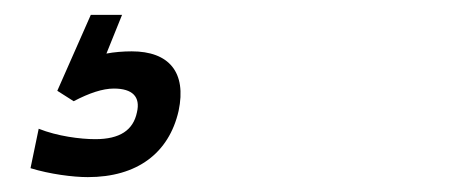

<svg xmlns="http://www.w3.org/2000/svg" viewBox="-20 -20 640 258"><path d="M98 218C164 218 207 186 220 129C231 77 207 49 157 49C146 49 133 50 123 52L144 0H102L57 102L79 116C100 105 118 99 133 99C158 99 169 110 164 131C159 155 141 167 108 167C88 167 57 163 32 153L21 206C47 214 78 218 98 218Z"/></svg>

Font: LT Wave Mono
Style: Italic
Weight: 400
Designer: Daniel Lyons
Version: Version 2.5 (Glyphs App)